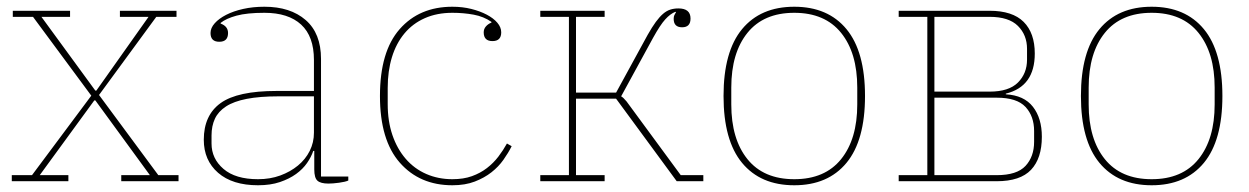

<svg xmlns="http://www.w3.org/2000/svg" viewBox="-20 -538 3709 570"><path d="M15 -18H75L251 -254L78 -488H18V-506H188V-488H103L263 -269H266L421 -488H336V-506H504V-488H444L274 -256L450 -18H510V0H340V-18H425L263 -240H260L98 -18H183V0H15Z M746 12Q670 12 627.5 -25Q585 -62 585 -123Q585 -196 635 -232Q685 -268 801 -268H912V-360Q912 -430 874 -465Q836 -500 765 -500Q713 -500 682 -491.5Q651 -483 635 -470V-468Q657 -460 657 -440Q657 -414 631 -414Q605 -414 605 -440Q605 -455 617.5 -469Q630 -483 651.5 -494Q673 -505 702 -511.5Q731 -518 765 -518Q842 -518 887.5 -478.5Q933 -439 933 -363V-14H1014V-2Q1005 2 986.5 4.5Q968 7 955 7Q932 7 922.5 -1.5Q913 -10 913 -35V-90H910Q904 -72 891.5 -54Q879 -36 859 -21.5Q839 -7 811 2.5Q783 12 746 12ZM746 -6Q782 -6 812 -17Q842 -28 864.5 -46.5Q887 -65 899.5 -90Q912 -115 912 -144V-252H807Q751 -252 712.5 -244.5Q674 -237 651 -222Q628 -207 618 -185.5Q608 -164 608 -136V-112Q608 -67 643.5 -36.5Q679 -6 746 -6Z M1323 12Q1226 12 1167 -55Q1108 -122 1108 -253Q1108 -385 1166.5 -451.5Q1225 -518 1323 -518Q1353 -518 1379 -511.5Q1405 -505 1425 -494.5Q1445 -484 1456.5 -470.5Q1468 -457 1468 -442Q1468 -416 1442 -416Q1416 -416 1416 -442Q1416 -452 1422.5 -459.5Q1429 -467 1439 -471V-473Q1416 -489 1386 -494.5Q1356 -500 1323 -500Q1277 -500 1241 -484Q1205 -468 1180.5 -438.5Q1156 -409 1143.5 -368Q1131 -327 1131 -277V-229Q1131 -178 1145 -137Q1159 -96 1184.5 -66.5Q1210 -37 1245.5 -21.5Q1281 -6 1323 -6Q1356 -6 1381 -15Q1406 -24 1425.5 -39Q1445 -54 1459.5 -73Q1474 -92 1485 -112L1499 -104Q1489 -84 1474.5 -63.5Q1460 -43 1439 -26.5Q1418 -10 1389.5 1Q1361 12 1323 12Z M1584 -18H1669V-488H1584V-506H1775V-488H1690V-263H1809L1903 -435Q1916 -458 1927 -473Q1938 -488 1948.5 -497Q1959 -506 1970 -509.5Q1981 -513 1994 -513Q2030 -513 2030 -483Q2030 -457 2005 -457Q1980 -457 1980 -482Q1980 -489 1982 -493Q1984 -497 1987 -502L1985 -503Q1970 -497 1955 -480.5Q1940 -464 1919 -426L1824 -252Q1830 -249 1840 -237L2001 -18H2068V0H1989L1809 -245H1690V-18H1775V0H1584Z M2338 -6Q2429 -6 2477 -65.5Q2525 -125 2525 -228V-278Q2525 -381 2477 -440.5Q2429 -500 2338 -500Q2247 -500 2199 -440.5Q2151 -381 2151 -278V-228Q2151 -125 2199 -65.5Q2247 -6 2338 -6ZM2338 12Q2238 12 2183 -54.5Q2128 -121 2128 -253Q2128 -385 2183 -451.5Q2238 -518 2338 -518Q2438 -518 2493 -451.5Q2548 -385 2548 -253Q2548 -121 2493 -54.5Q2438 12 2338 12Z M2648 -18H2733V-488H2648V-506H2918Q2986 -506 3019 -473Q3052 -440 3052 -379Q3052 -281 2966 -260V-258Q3020 -255 3046.5 -221Q3073 -187 3073 -132Q3073 -68 3041 -34Q3009 0 2939 0H2648ZM2939 -18Q2999 -18 3024.5 -45.5Q3050 -73 3050 -117V-149Q3050 -193 3024.5 -220.5Q2999 -248 2939 -248H2754V-18ZM2918 -266Q2975 -266 3002 -293Q3029 -320 3029 -361V-393Q3029 -434 3002 -461Q2975 -488 2918 -488H2754V-266Z M3399 -6Q3490 -6 3538 -65.5Q3586 -125 3586 -228V-278Q3586 -381 3538 -440.5Q3490 -500 3399 -500Q3308 -500 3260 -440.5Q3212 -381 3212 -278V-228Q3212 -125 3260 -65.5Q3308 -6 3399 -6ZM3399 12Q3299 12 3244 -54.5Q3189 -121 3189 -253Q3189 -385 3244 -451.5Q3299 -518 3399 -518Q3499 -518 3554 -451.5Q3609 -385 3609 -253Q3609 -121 3554 -54.5Q3499 12 3399 12Z"/></svg>

Font: IBM Plex Serif Thin
Style: Regular
Weight: 100
Designer: Mike Abbink, Paul van der Laan, Pieter van Rosmalen
Foundry: Bold Monday
Version: Version 3.001